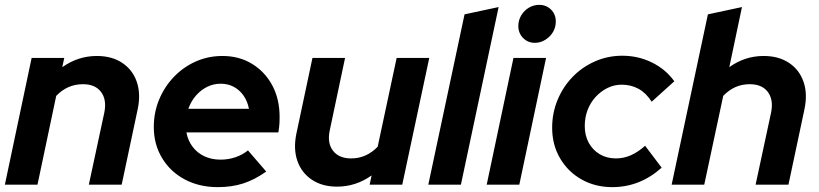

<svg xmlns="http://www.w3.org/2000/svg" viewBox="-22 -759 3364 789"><path d="M-2 0 108 -521H242L234 -483Q299 -529 376 -529Q438 -529 480.5 -500.5Q523 -472 540 -423Q557 -374 544 -311L478 0H343L407 -298Q417 -350 393 -381.5Q369 -413 319 -413Q287 -413 259.5 -401Q232 -389 209 -365L132 0Z M873 10Q797 10 737.5 -21.5Q678 -53 644 -109.5Q610 -166 610 -237Q610 -297 632 -350Q654 -403 693 -443.5Q732 -484 783 -506.5Q834 -529 892 -529Q961 -529 1014 -496.5Q1067 -464 1097 -408Q1127 -352 1127 -278Q1127 -267 1126.5 -254Q1126 -241 1122 -215H744Q750 -182 769 -156.5Q788 -131 817.5 -117Q847 -103 884 -103Q917 -103 946 -113Q975 -123 997 -141L1072 -54Q1024 -20 977 -5Q930 10 873 10ZM752 -312H1001Q995 -343 979 -366Q963 -389 939 -402Q915 -415 885 -415Q855 -415 829 -402Q803 -389 783 -366Q763 -343 752 -312Z M1363 8Q1302 8 1259.5 -20.5Q1217 -49 1200 -98Q1183 -147 1196 -210L1262 -521H1396L1333 -223Q1322 -171 1346.5 -139.5Q1371 -108 1421 -108Q1453 -108 1480.5 -120.5Q1508 -133 1530 -156L1608 -521H1742L1631 0H1497L1505 -38Q1440 8 1363 8Z M1738 0 1887 -700 2027 -730 1872 0Z M1978 0 2088 -521H2222L2112 0ZM2176 -583Q2147 -583 2127.5 -603Q2108 -623 2108 -652Q2108 -676 2120 -696Q2132 -716 2151.5 -727.5Q2171 -739 2194 -739Q2223 -739 2242.5 -719.5Q2262 -700 2262 -671Q2262 -647 2250.5 -627.5Q2239 -608 2219 -595.5Q2199 -583 2176 -583Z M2494 10Q2424 10 2368 -21.5Q2312 -53 2279.5 -108.5Q2247 -164 2247 -234Q2247 -295 2269.5 -349Q2292 -403 2331.5 -443.5Q2371 -484 2423.5 -507Q2476 -530 2535 -530Q2601 -530 2657.5 -502Q2714 -474 2749 -425L2656 -341Q2633 -377 2602 -394Q2571 -411 2533 -411Q2502 -411 2474.5 -397.5Q2447 -384 2425.5 -360.5Q2404 -337 2392.5 -306.5Q2381 -276 2381 -241Q2381 -202 2397.5 -172Q2414 -142 2443 -125Q2472 -108 2509 -108Q2541 -108 2570.5 -121Q2600 -134 2629 -160L2697 -70Q2608 10 2494 10Z M2738 0 2887 -700 3027 -730 2975 -483Q3039 -529 3116 -529Q3178 -529 3220.5 -500.5Q3263 -472 3280 -423Q3297 -374 3284 -311L3218 0H3083L3147 -298Q3157 -350 3133 -381.5Q3109 -413 3059 -413Q3027 -413 3000 -401Q2973 -389 2950 -365L2872 0Z"/></svg>

Font: Red Hat Display ExtraBold
Style: Italic
Weight: 800
Italic angle: -12°
Designer: Pentagram, MCKL
Foundry: Pentagram, MCKL
Version: Version 1.023